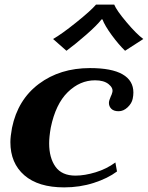

<svg xmlns="http://www.w3.org/2000/svg" viewBox="-20 -802 641 832"><path d="M210 -633Q247 -654 310.5 -705Q374 -756 396 -782H475Q485 -757 528.5 -705.5Q572 -654 601 -633L522 -582Q494 -609 464 -650Q434 -691 424 -718H420Q400 -692 353 -651Q306 -610 268 -582ZM25 -186Q25 -210 32 -248Q57 -370 148.5 -438.5Q240 -507 370 -507Q464 -507 511 -480Q558 -453 558 -401Q558 -388 555 -374Q551 -354 533 -337Q515 -320 494 -320Q473 -320 462.5 -330.5Q452 -341 452 -356Q452 -366 460 -384Q464 -391 467 -403Q471 -421 450.5 -437.5Q430 -454 392 -454Q326 -454 273.5 -402.5Q221 -351 200 -249Q193 -209 193 -181Q193 -118 220.5 -79.5Q248 -41 307 -41Q347 -41 394.5 -55.5Q442 -70 480 -98L487 -59Q447 -29 386.5 -9.5Q326 10 258 10Q146 10 85.5 -42.5Q25 -95 25 -186Z"/></svg>

Font: Trirong ExtraBold
Style: Italic
Weight: 800
Italic angle: -12°
Designer: Katatrad Team
Foundry: CadsonDemak
Version: Version 1.001